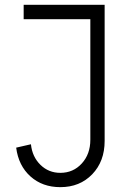

<svg xmlns="http://www.w3.org/2000/svg" viewBox="-20 -770 537 800"><path d="M416 -750V-182.6Q416 -97.7 364.3 -43.9Q312.5 9.8 231.4 9.8Q156.7 9.8 106.9 -34.9Q57.1 -79.6 47.4 -154.8L108.9 -168.9Q114.3 -116.7 148.4 -83.3Q182.6 -49.8 231.4 -49.8Q285.2 -49.8 320.8 -88.9Q356.4 -127.9 356.4 -187.5V-689.9H78.6V-750Z"/></svg>

Font: Now Alt Light
Style: Regular
Weight: 300
Designer: Alfredo Marco Pradil
Foundry: Alfredo Marco Pradil
Version: Version 1.002;PS 001.002;hotconv 1.0.88;makeotf.lib2.5.64775